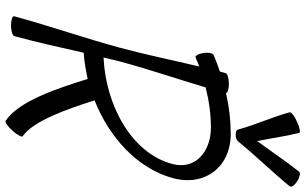

<svg xmlns="http://www.w3.org/2000/svg" viewBox="-234 -886 1153 726"><g transform="rotate(90 343.0 -523.5)"><path d="M516 -848C570 -914 631 -976 685 -1042C690 -1048 681 -1061 666 -1070C651 -1080 635 -1083 630 -1078C589 -1026 553 -972 514 -919C503 -972 496 -1026 483 -1078C482 -1083 463 -1080 442 -1070C420 -1061 404 -1048 405 -1042C423 -976 452 -914 470 -848C472 -840 480 -837 490 -838C499 -837 510 -840 516 -848ZM198 -686C209 -691 221 -696 232 -700C208 -600 188 -500 161 -400C125 -267 78 -133 42 0C40 6 56 12 76 12C97 12 115 6 117 0C141 -88 160 -176 180 -263C213 -265 246 -271 279 -278C316 -159 363 -18 437 32C442 36 459 24 475 6C491 -12 500 -29 496 -32C438 -72 394 -197 360 -304C499 -359 617 -465 654 -600C687 -722 611 -819 487 -819C436 -819 384 -813 332 -801C334 -806 319 -812 298 -812C277 -812 259 -806 257 -800C255 -793 253 -785 251 -778C230 -771 209 -763 188 -754C181 -751 178 -733 181 -715C184 -696 192 -683 198 -686ZM213 -400C242 -508 279 -616 311 -724C362 -737 413 -744 463 -744C554 -744 623 -685 601 -600C560 -441 374 -346 198 -338C203 -359 208 -379 213 -400Z"/></g></svg>

Font: Nupuram Light Oblique
Style: Regular
Weight: 300
Designer: Santhosh Thottingal (santhosh.thottingal@gmail.com)
Foundry: SMC
Version: Version 1.000